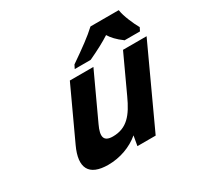

<svg xmlns="http://www.w3.org/2000/svg" viewBox="-164 -957 1188 1157"><g transform="rotate(-30 430.5 -378.0)"><path d="M345 -231 491 -546H327L163 -192C103 -63 140 10 275 10C357 10 436 -19 494 -68L482 0H609L861 -546H697L579 -291C531 -186 482 -124 384 -124C318 -124 313 -163 345 -231ZM794 -766H598L593 -762C555 -726 490 -678 401 -617L399 -615L387 -591H496L500 -592C562 -621 613 -648 653 -674C668 -649 694 -620 733 -592L732 -591H841L853 -615L851 -617C831 -652 800 -723 795 -762Z"/></g></svg>

Font: Passageway
Style: BdSuIt
Weight: 700
Foundry: Ascender Corporation
Version: Version 1.11